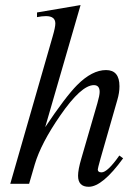

<svg xmlns="http://www.w3.org/2000/svg" viewBox="-20 -715 540 747"><path d="M459 -99.1Q378.4 11.7 325.2 11.7Q283.7 11.7 283.7 -31.2Q283.7 -55.2 296.4 -98.1L358.9 -313.5Q367.7 -343.8 367.7 -357.4Q367.7 -383.8 345.2 -383.8Q295.9 -383.8 214.4 -265.6Q139.6 -157.7 115.2 -75.2L93.3 0H20L184.6 -572.3Q195.3 -608.9 195.3 -623.5Q195.3 -652.3 158.7 -652.3Q143.6 -652.3 124 -648.4V-666.5L293.5 -695.3L155.8 -220.2Q234.9 -338.4 280.3 -384.3Q338.4 -442.4 392.6 -442.4Q444.8 -442.4 444.8 -379.4Q444.8 -354 436.5 -326.2L371.1 -98.1Q360.4 -59.6 360.4 -55.7Q360.4 -44.4 375 -44.4Q398.4 -44.4 444.3 -109.9Z"/></svg>

Font: Dai Banna SIL Light
Style: Oblique
Weight: 400
Italic angle: -11°
Designer: Victor Gaultney
Foundry: SIL International
Version: Version 2.000